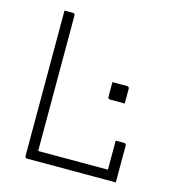

<svg xmlns="http://www.w3.org/2000/svg" viewBox="-105 -790 810 880"><g transform="rotate(15 300.0 -350.0)"><path d="M390 -440H459Q470 -440 470 -429V-360H401Q390 -360 390 -371ZM104 0Q93 0 93 -11V-700H132Q143 -700 143 -689V-47H474V-185H513Q524 -185 524 -174V0Z"/></g></svg>

Font: Recursive Mn Lnr St Lt
Style: Regular
Weight: 300
Monospace: yes
Version: Version 1.079;hotconv 1.0.112;makeotfexe 2.5.65598; ttfautoh